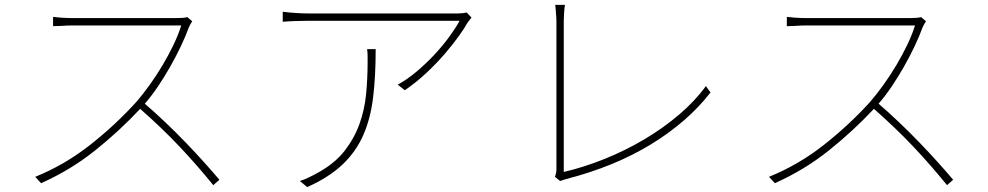

<svg xmlns="http://www.w3.org/2000/svg" viewBox="-20 -747 4040 785"><path d="M766 -660Q763 -656 758.5 -648Q754 -640 752 -635Q739 -599 719.5 -558Q700 -517 676.5 -475.5Q653 -434 626.5 -394.5Q600 -355 572 -323Q614 -287 657 -246Q700 -205 740 -163.5Q780 -122 815 -83Q850 -44 877 -12L852 10Q826 -22 791.5 -62Q757 -102 717.5 -144Q678 -186 635.5 -226.5Q593 -267 553 -302Q469 -212 369 -132Q269 -52 148 2L124 -24Q245 -73 349 -155Q453 -237 538 -331Q564 -361 592 -400Q620 -439 645 -481Q670 -523 690 -565Q710 -607 721 -643H281Q270 -643 255.5 -642.5Q241 -642 228 -641Q213 -640 197 -640V-678Q212 -676 227 -675Q240 -674 254.5 -673.5Q269 -673 281 -673H700Q731 -673 746 -677Z M1516 -546Q1516 -436 1505.5 -349Q1495 -262 1465 -194Q1435 -126 1380 -74Q1325 -22 1236 18L1206 -7Q1223 -12 1244.5 -22.5Q1266 -33 1280 -41Q1349 -79 1389 -130.5Q1429 -182 1450 -241Q1471 -300 1477 -364Q1483 -428 1483 -491Q1483 -504 1483 -517.5Q1483 -531 1481 -546ZM1908 -675Q1904 -670 1900 -665.5Q1896 -661 1892 -655Q1880 -633 1856 -599.5Q1832 -566 1799 -527.5Q1766 -489 1724.5 -450Q1683 -411 1635 -378L1606 -401Q1645 -422 1684 -455Q1723 -488 1757 -524.5Q1791 -561 1817.5 -597.5Q1844 -634 1859 -662H1241Q1216 -662 1187.5 -661Q1159 -660 1136 -658V-699Q1159 -696 1187.5 -694Q1216 -692 1241 -692H1851Q1859 -692 1869.5 -693Q1880 -694 1888 -696Z M2249 -24Q2251 -29 2253 -37Q2255 -45 2255 -57V-658Q2255 -664 2254.5 -674Q2254 -684 2253 -694.5Q2252 -705 2251.5 -714Q2251 -723 2250 -727H2290Q2289 -723 2288 -714.5Q2287 -706 2286.5 -696Q2286 -686 2285.5 -676Q2285 -666 2285 -659V-44Q2367 -63 2451.5 -97Q2536 -131 2613 -176.5Q2690 -222 2755.5 -277.5Q2821 -333 2866 -395L2885 -369Q2792 -249 2642.5 -157.5Q2493 -66 2295 -15Q2284 -12 2270 -7Z M3766 -660Q3763 -656 3758.5 -648Q3754 -640 3752 -635Q3739 -599 3719.5 -558Q3700 -517 3676.5 -475.5Q3653 -434 3626.5 -394.5Q3600 -355 3572 -323Q3614 -287 3657 -246Q3700 -205 3740 -163.5Q3780 -122 3815 -83Q3850 -44 3877 -12L3852 10Q3826 -22 3791.5 -62Q3757 -102 3717.5 -144Q3678 -186 3635.5 -226.5Q3593 -267 3553 -302Q3469 -212 3369 -132Q3269 -52 3148 2L3124 -24Q3245 -73 3349 -155Q3453 -237 3538 -331Q3564 -361 3592 -400Q3620 -439 3645 -481Q3670 -523 3690 -565Q3710 -607 3721 -643H3281Q3270 -643 3255.5 -642.5Q3241 -642 3228 -641Q3213 -640 3197 -640V-678Q3212 -676 3227 -675Q3240 -674 3254.5 -673.5Q3269 -673 3281 -673H3700Q3731 -673 3746 -677Z"/></svg>

Font: SpoqaHanSansJP-Thin
Style: Regular
Weight: 250
Designer: [Source Han Sans]
Ryoko NISHIZUKA  (kana & ideographs); Paul D. Hunt (Latin, Greek & Cyrillic); Wenlong ZHANG  (bopomofo
Foundry: Spoqa (http://bi.spoqa.com)
Version: Version 1.002.20150607